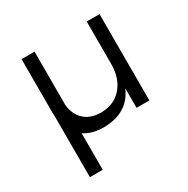

<svg xmlns="http://www.w3.org/2000/svg" viewBox="-163 -672 994 1013"><g transform="rotate(-30 334.5 -166.0)"><path d="M496.1 -525.9H574.2V0H496.1V-119.1Q444.3 1.5 295.9 2.9Q224.6 2.9 178.2 -28.8V193.8H100.1V-176.8Q99.1 -184.6 99.1 -202.1V-525.9H178.2V-201.2Q184.1 -140.1 222.2 -106Q260.3 -71.8 323.2 -71.8Q403.8 -73.2 450 -127.2Q496.1 -181.2 496.1 -268.1Z"/></g></svg>

Font: Montserrat-Arabic Light
Style: Regular
Weight: 300
Designer: Mohamed Gaber
Foundry: Kief Type Foundry
Version: Version 5.008;PS 005.008;hotconv 1.0.88;makeotf.lib2.5.64775